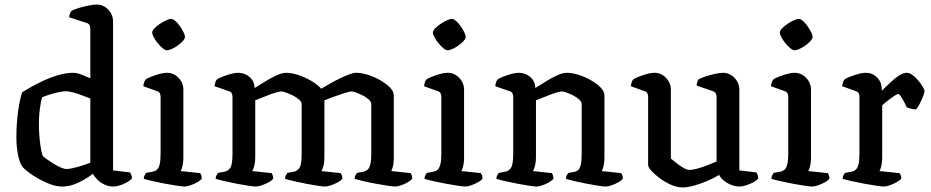

<svg xmlns="http://www.w3.org/2000/svg" viewBox="-20 -820 4092 844"><path d="M254 0Q228 0 200 -10.5Q172 -21 147 -35.5Q122 -50 104.5 -63.5Q87 -77 81 -84Q68 -99 60 -135.5Q52 -172 52 -218Q52 -259 55.5 -296.5Q59 -334 65 -364.5Q71 -395 77 -414Q91 -423 116.5 -437.5Q142 -452 173.5 -466.5Q205 -481 238.5 -490.5Q272 -500 303 -500Q318 -500 338 -492Q358 -484 377 -476V-694Q377 -701 374 -708.5Q371 -716 361 -719L284 -744Q285 -754 288 -761Q291 -768 294 -772Q304 -778 325 -784.5Q346 -791 369 -795.5Q392 -800 405 -800Q434 -800 455.5 -778Q477 -756 477 -725V-71L552 -62Q554 -59 557 -51.5Q560 -44 560 -36Q553 -27 538 -18.5Q523 -10 506.5 -5Q490 0 479 0Q459 0 441 -8Q423 -16 409.5 -29Q396 -42 388 -56Q370 -42 347.5 -29Q325 -16 301.5 -8Q278 0 254 0ZM273 -77Q283 -77 300.5 -81Q318 -85 339 -91.5Q360 -98 377 -105V-387Q359 -394 339 -401.5Q319 -409 300.5 -414Q282 -419 269 -419Q258 -419 237 -414.5Q216 -410 195.5 -403.5Q175 -397 165 -392Q162 -382 158.5 -363Q155 -344 153 -321.5Q151 -299 151 -278Q151 -243 154 -212Q157 -181 161 -160Q165 -139 169 -134Q172 -130 184.5 -121Q197 -112 213 -102Q229 -92 245.5 -84.5Q262 -77 273 -77Z M791 0Q783 0 759 -3.5Q735 -7 705.5 -12.5Q676 -18 650 -24Q624 -30 612 -34Q612 -42 615.5 -49Q619 -56 622 -60L650 -65Q661 -67 669 -73.5Q677 -80 681.5 -96.5Q686 -113 686 -145V-394Q686 -402 683 -409Q680 -416 671 -419L610 -441Q611 -452 614.5 -460.5Q618 -469 622 -472Q639 -482 667.5 -491Q696 -500 714 -500Q743 -500 764.5 -478Q786 -456 786 -425V-125Q786 -105 782 -89.5Q778 -74 774 -68L860 -59Q862 -56 864.5 -50Q867 -44 867 -35Q862 -27 847.5 -19Q833 -11 817.5 -5.5Q802 0 791 0ZM713 -599Q706 -599 695 -608Q684 -617 673.5 -630Q663 -643 656 -656Q649 -669 649 -677Q649 -685 658.5 -695Q668 -705 682 -714.5Q696 -724 710 -730.5Q724 -737 732 -737Q740 -737 750.5 -728Q761 -719 770.5 -705.5Q780 -692 786.5 -679Q793 -666 793 -657Q793 -650 784 -640Q775 -630 762 -620.5Q749 -611 735.5 -605Q722 -599 713 -599Z M1104 0Q1096 0 1072.5 -3.5Q1049 -7 1020 -12.5Q991 -18 965.5 -24Q940 -30 928 -34Q928 -42 931.5 -49Q935 -56 938 -60L966 -65Q983 -68 992.5 -82.5Q1002 -97 1002 -145V-394Q1002 -402 999 -409Q996 -416 987 -419L923 -441Q925 -455 928 -462Q931 -469 935 -472Q952 -482 980.5 -491Q1009 -500 1027 -500Q1056 -500 1077.5 -481Q1099 -462 1099 -433Q1123 -448 1148.5 -463.5Q1174 -479 1197.5 -489.5Q1221 -500 1238 -500Q1262 -500 1292 -490Q1322 -480 1349 -464Q1376 -448 1392 -430Q1410 -441 1431.5 -453Q1453 -465 1474.5 -475.5Q1496 -486 1514.5 -493Q1533 -500 1546 -500Q1569 -500 1597.5 -491Q1626 -482 1652 -467Q1678 -452 1694.5 -435Q1711 -418 1711 -401V-125Q1711 -103 1707 -88Q1703 -73 1700 -68L1785 -59Q1787 -57 1789.5 -50.5Q1792 -44 1792 -35Q1787 -27 1773 -19Q1759 -11 1743 -5.5Q1727 0 1717 0Q1709 0 1685 -3.5Q1661 -7 1631.5 -12.5Q1602 -18 1576.5 -24Q1551 -30 1539 -34Q1539 -44 1542.5 -50Q1546 -56 1549 -60L1576 -65Q1586 -67 1594 -72.5Q1602 -78 1607 -94.5Q1612 -111 1612 -145V-362Q1612 -372 1601.5 -382Q1591 -392 1575.5 -400Q1560 -408 1546 -413Q1532 -418 1525 -418Q1516 -418 1491.5 -410Q1467 -402 1442.5 -393Q1418 -384 1406 -379V-127Q1406 -105 1401.5 -89.5Q1397 -74 1393 -68L1478 -59Q1480 -56 1482.5 -49.5Q1485 -43 1485 -35Q1480 -27 1465.5 -19Q1451 -11 1435 -5.5Q1419 0 1408 0Q1400 0 1376.5 -3.5Q1353 -7 1324.5 -12.5Q1296 -18 1270.5 -24Q1245 -30 1233 -34Q1233 -42 1236.5 -49Q1240 -56 1243 -60L1270 -65Q1287 -68 1296.5 -82.5Q1306 -97 1306 -145V-362Q1306 -372 1295 -382Q1284 -392 1268 -400Q1252 -408 1237.5 -413Q1223 -418 1216 -418Q1209 -418 1193.5 -413.5Q1178 -409 1160 -402Q1142 -395 1126 -388.5Q1110 -382 1102 -379V-127Q1102 -108 1098 -92Q1094 -76 1089 -68L1174 -59Q1176 -56 1178.5 -50Q1181 -44 1181 -35Q1176 -27 1161.5 -19Q1147 -11 1131 -5.5Q1115 0 1104 0Z M2025 0Q2017 0 1993 -3.5Q1969 -7 1939.5 -12.5Q1910 -18 1884 -24Q1858 -30 1846 -34Q1846 -42 1849.5 -49Q1853 -56 1856 -60L1884 -65Q1895 -67 1903 -73.5Q1911 -80 1915.5 -96.5Q1920 -113 1920 -145V-394Q1920 -402 1917 -409Q1914 -416 1905 -419L1844 -441Q1845 -452 1848.5 -460.5Q1852 -469 1856 -472Q1873 -482 1901.5 -491Q1930 -500 1948 -500Q1977 -500 1998.5 -478Q2020 -456 2020 -425V-125Q2020 -105 2016 -89.5Q2012 -74 2008 -68L2094 -59Q2096 -56 2098.5 -50Q2101 -44 2101 -35Q2096 -27 2081.5 -19Q2067 -11 2051.5 -5.5Q2036 0 2025 0ZM1947 -599Q1940 -599 1929 -608Q1918 -617 1907.5 -630Q1897 -643 1890 -656Q1883 -669 1883 -677Q1883 -685 1892.5 -695Q1902 -705 1916 -714.5Q1930 -724 1944 -730.5Q1958 -737 1966 -737Q1974 -737 1984.5 -728Q1995 -719 2004.5 -705.5Q2014 -692 2020.5 -679Q2027 -666 2027 -657Q2027 -650 2018 -640Q2009 -630 1996 -620.5Q1983 -611 1969.5 -605Q1956 -599 1947 -599Z M2338 0Q2330 0 2306.5 -3.5Q2283 -7 2254 -12.5Q2225 -18 2199.5 -24Q2174 -30 2162 -34Q2162 -42 2165.5 -49Q2169 -56 2172 -60L2200 -65Q2217 -68 2226.5 -82.5Q2236 -97 2236 -145V-394Q2236 -402 2233 -409Q2230 -416 2221 -419L2157 -441Q2159 -455 2162 -462Q2165 -469 2169 -472Q2186 -482 2214.5 -491Q2243 -500 2261 -500Q2290 -500 2311.5 -481Q2333 -462 2333 -433Q2357 -448 2382 -463.5Q2407 -479 2430.5 -489.5Q2454 -500 2472 -500Q2495 -500 2523.5 -491Q2552 -482 2578 -467Q2604 -452 2620.5 -435Q2637 -418 2637 -401V-125Q2637 -105 2633 -89.5Q2629 -74 2625 -68L2711 -59Q2713 -56 2715.5 -49.5Q2718 -43 2718 -35Q2713 -27 2698.5 -19Q2684 -11 2668.5 -5.5Q2653 0 2642 0Q2634 0 2610.5 -3.5Q2587 -7 2558.5 -12.5Q2530 -18 2505 -24Q2480 -30 2468 -34Q2468 -43 2471.5 -49.5Q2475 -56 2478 -60L2503 -64Q2513 -66 2520.5 -71.5Q2528 -77 2532.5 -93.5Q2537 -110 2537 -145V-362Q2537 -372 2526.5 -382Q2516 -392 2500.5 -400Q2485 -408 2471 -413Q2457 -418 2450 -418Q2443 -418 2427.5 -413.5Q2412 -409 2394 -402Q2376 -395 2360 -388.5Q2344 -382 2336 -379V-127Q2336 -108 2332 -92Q2328 -76 2323 -68L2406 -59Q2408 -56 2410.5 -49.5Q2413 -43 2413 -35Q2408 -27 2394 -19Q2380 -11 2364.5 -5.5Q2349 0 2338 0Z M2981 4Q2957 4 2930.5 -7.5Q2904 -19 2881 -36Q2858 -53 2843.5 -69Q2829 -85 2829 -95V-394Q2829 -402 2826 -409Q2823 -416 2814 -419L2753 -441Q2755 -455 2758 -462Q2761 -469 2765 -472Q2782 -482 2810.5 -491Q2839 -500 2857 -500Q2886 -500 2907.5 -478Q2929 -456 2929 -425V-123Q2940 -114 2954.5 -102.5Q2969 -91 2984.5 -82Q3000 -73 3011 -73Q3023 -73 3044 -78.5Q3065 -84 3088 -93Q3111 -102 3130 -110V-394Q3130 -402 3126.5 -409Q3123 -416 3114 -419L3042 -444Q3043 -455 3046 -462.5Q3049 -470 3052 -472Q3063 -478 3083 -484.5Q3103 -491 3124.5 -495.5Q3146 -500 3158 -500Q3187 -500 3208.5 -478Q3230 -456 3230 -425V-71L3305 -62Q3307 -59 3310 -52Q3313 -45 3313 -36Q3307 -27 3292 -19Q3277 -11 3260 -5.5Q3243 0 3231 0Q3204 0 3178 -15Q3152 -30 3141 -51Q3120 -38 3091 -25.5Q3062 -13 3032.5 -4.5Q3003 4 2981 4Z M3550 0Q3542 0 3518 -3.5Q3494 -7 3464.5 -12.5Q3435 -18 3409 -24Q3383 -30 3371 -34Q3371 -42 3374.5 -49Q3378 -56 3381 -60L3409 -65Q3420 -67 3428 -73.5Q3436 -80 3440.5 -96.5Q3445 -113 3445 -145V-394Q3445 -402 3442 -409Q3439 -416 3430 -419L3369 -441Q3370 -452 3373.5 -460.5Q3377 -469 3381 -472Q3398 -482 3426.5 -491Q3455 -500 3473 -500Q3502 -500 3523.5 -478Q3545 -456 3545 -425V-125Q3545 -105 3541 -89.5Q3537 -74 3533 -68L3619 -59Q3621 -56 3623.5 -50Q3626 -44 3626 -35Q3621 -27 3606.5 -19Q3592 -11 3576.5 -5.5Q3561 0 3550 0ZM3472 -599Q3465 -599 3454 -608Q3443 -617 3432.5 -630Q3422 -643 3415 -656Q3408 -669 3408 -677Q3408 -685 3417.5 -695Q3427 -705 3441 -714.5Q3455 -724 3469 -730.5Q3483 -737 3491 -737Q3499 -737 3509.5 -728Q3520 -719 3529.5 -705.5Q3539 -692 3545.5 -679Q3552 -666 3552 -657Q3552 -650 3543 -640Q3534 -630 3521 -620.5Q3508 -611 3494.5 -605Q3481 -599 3472 -599Z M3865 0Q3857 0 3833 -3.5Q3809 -7 3779 -12.5Q3749 -18 3722.5 -24Q3696 -30 3684 -34Q3684 -42 3687.5 -49Q3691 -56 3694 -60L3722 -65Q3733 -67 3741 -73.5Q3749 -80 3753.5 -96.5Q3758 -113 3758 -145V-394Q3758 -402 3755 -409Q3752 -416 3743 -419L3682 -441Q3684 -455 3687 -462Q3690 -469 3694 -472Q3711 -482 3739.5 -491Q3768 -500 3786 -500Q3815 -500 3835.5 -479.5Q3856 -459 3856 -427V-421Q3866 -430 3879.5 -443.5Q3893 -457 3908 -470Q3923 -483 3938 -491.5Q3953 -500 3965 -500Q3978 -500 3991.5 -490Q4005 -480 4017 -465.5Q4029 -451 4036.5 -438Q4044 -425 4044 -419Q4044 -414 4038 -398Q4032 -382 4023.5 -365Q4015 -348 4007 -339Q3995 -339 3983.5 -342.5Q3972 -346 3966 -348Q3960 -362 3952.5 -375.5Q3945 -389 3939 -398Q3933 -407 3929 -407Q3925 -407 3914.5 -400.5Q3904 -394 3892 -385Q3880 -376 3870.5 -368Q3861 -360 3858 -357V-125Q3858 -105 3854 -89.5Q3850 -74 3846 -68L3934 -59Q3936 -57 3939 -50.5Q3942 -44 3942 -35Q3936 -27 3921.5 -19Q3907 -11 3891 -5.5Q3875 0 3865 0Z"/></svg>

Font: Texturina Medium
Style: Regular
Weight: 500
Designer: Guillermo Torres Carreño
Foundry: Omnibus-Type
Version: Version 1.003